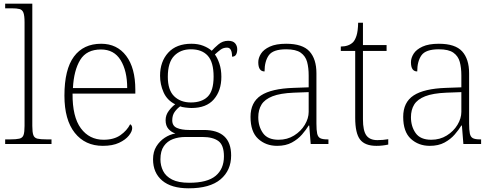

<svg xmlns="http://www.w3.org/2000/svg" viewBox="-20 -780 2676 1040"><path d="M8 0V-25H35Q68 -25 85 -29Q102 -33 107.5 -48.5Q113 -64 113 -98V-659Q113 -695 107 -711Q101 -727 86 -731Q71 -735 43 -735H8V-760H155V-98Q155 -64 160.5 -48.5Q166 -33 182.5 -29Q199 -25 233 -25H259V0Z M537 10Q441 10 385 -60.5Q329 -131 329 -262Q329 -404 380.5 -473.5Q432 -543 528 -543Q614 -543 663.5 -477.5Q713 -412 713 -294V-273H373Q372 -147 418 -85Q464 -23 541 -23Q597 -23 632.5 -48Q668 -73 685 -107Q696 -101 696 -86Q696 -68 678 -45.5Q660 -23 625 -6.5Q590 10 537 10ZM669 -303Q669 -396 633.5 -454Q598 -512 527 -512Q449 -512 414.5 -455.5Q380 -399 375 -303Z M1002 240Q908 240 858.5 198Q809 156 809 83Q809 42 827 13Q845 -16 872.5 -34Q900 -52 930 -57Q908 -64 892.5 -81.5Q877 -99 877 -129Q877 -157 894.5 -180Q912 -203 929 -215Q885 -237 866 -280Q847 -323 847 -370Q847 -446 891 -494.5Q935 -543 1017 -543Q1053 -543 1081 -532Q1109 -521 1127 -505Q1140 -520 1163 -539.5Q1186 -559 1216 -559Q1242 -559 1253.5 -545.5Q1265 -532 1265 -513Q1265 -495 1258.5 -484Q1252 -473 1237 -473Q1237 -522 1210 -522Q1190 -522 1175.5 -511.5Q1161 -501 1144 -485Q1158 -466 1168.5 -435Q1179 -404 1179 -364Q1179 -289 1138.5 -242Q1098 -195 1017 -195Q1005 -195 984.5 -197.5Q964 -200 956 -204Q938 -191 925.5 -173Q913 -155 913 -128Q913 -98 938.5 -87Q964 -76 1004 -76H1083Q1232 -76 1232 62Q1232 143 1174.5 191.5Q1117 240 1002 240ZM1014 -225Q1073 -225 1105 -256.5Q1137 -288 1137 -365Q1137 -443 1105.5 -478Q1074 -513 1014 -513Q958 -513 923.5 -477.5Q889 -442 889 -364Q889 -292 923.5 -258.5Q958 -225 1014 -225ZM1005 210Q1103 210 1148 172.5Q1193 135 1193 67Q1193 6 1163 -16Q1133 -38 1077 -38H985Q947 -38 916.5 -26.5Q886 -15 867.5 11.5Q849 38 849 83Q849 117 863.5 146Q878 175 912 192.5Q946 210 1005 210Z M1481 10Q1420 10 1378.5 -28Q1337 -66 1337 -147Q1337 -226 1393.5 -263Q1450 -300 1569 -304L1652 -307V-371Q1652 -413 1643.5 -444.5Q1635 -476 1609 -494.5Q1583 -513 1530 -513Q1459 -513 1436 -480.5Q1413 -448 1413 -393Q1379 -393 1379 -443Q1379 -466 1393.5 -489Q1408 -512 1441.5 -527.5Q1475 -543 1530 -543Q1619 -543 1656.5 -501.5Q1694 -460 1694 -383V-111Q1694 -75 1698 -56.5Q1702 -38 1714.5 -31.5Q1727 -25 1753 -25H1759V0H1663L1655 -100H1652Q1638 -77 1616 -51.5Q1594 -26 1561 -8Q1528 10 1481 10ZM1489 -23Q1536 -23 1573 -46Q1610 -69 1631 -104Q1652 -139 1652 -174V-281L1571 -278Q1498 -275 1456 -258.5Q1414 -242 1396.5 -213.5Q1379 -185 1379 -145Q1379 -95 1404.5 -59Q1430 -23 1489 -23Z M2019 10Q1957 10 1930.5 -24Q1904 -58 1904 -142V-504H1826V-528Q1868 -528 1892 -551Q1903 -562 1911 -586.5Q1919 -611 1920 -657H1946V-536H2074V-504H1946V-134Q1946 -72 1964.5 -46.5Q1983 -21 2024 -21Q2054 -21 2083 -26V3Q2052 10 2019 10Z M2308 10Q2247 10 2205.5 -28Q2164 -66 2164 -147Q2164 -226 2220.5 -263Q2277 -300 2396 -304L2479 -307V-371Q2479 -413 2470.5 -444.5Q2462 -476 2436 -494.5Q2410 -513 2357 -513Q2286 -513 2263 -480.5Q2240 -448 2240 -393Q2206 -393 2206 -443Q2206 -466 2220.5 -489Q2235 -512 2268.5 -527.5Q2302 -543 2357 -543Q2446 -543 2483.5 -501.5Q2521 -460 2521 -383V-111Q2521 -75 2525 -56.5Q2529 -38 2541.5 -31.5Q2554 -25 2580 -25H2586V0H2490L2482 -100H2479Q2465 -77 2443 -51.5Q2421 -26 2388 -8Q2355 10 2308 10ZM2316 -23Q2363 -23 2400 -46Q2437 -69 2458 -104Q2479 -139 2479 -174V-281L2398 -278Q2325 -275 2283 -258.5Q2241 -242 2223.5 -213.5Q2206 -185 2206 -145Q2206 -95 2231.5 -59Q2257 -23 2316 -23Z"/></svg>

Font: Noto Serif Tamil ExtraLight
Style: Italic
Weight: 200
Italic angle: -12°
Designer: Indian Type Foundry, Tom Grace, and the Monotype Design Team
Foundry: Monotype Imaging Inc.
Version: Version 2.003; ttfautohint (v1.8.4.7-5d5b)